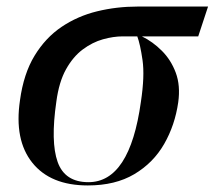

<svg xmlns="http://www.w3.org/2000/svg" viewBox="-20 -556 655 586"><path d="M248 10Q134 10 78.5 -59.5Q23 -129 41 -250Q52 -331 85.5 -386Q119 -441 168 -474Q217 -507 276.5 -521.5Q336 -536 400 -536H615L585 -445H413Q446 -429 474 -401Q502 -373 516.5 -334Q531 -295 524 -244Q514 -174 481 -116.5Q448 -59 390 -24.5Q332 10 248 10ZM250 0Q376 0 410 -245Q422 -324 415 -372.5Q408 -421 399 -445H355Q326 -445 294 -436Q262 -427 232.5 -405Q203 -383 181.5 -344.5Q160 -306 152 -246Q134 -123 156 -61.5Q178 0 250 0Z"/></svg>

Font: Noto Serif Display Medium
Style: Italic
Weight: 500
Italic angle: -12°
Designer: Monotype Design Team
Foundry: Monotype Imaging Inc.
Version: Version 2.009